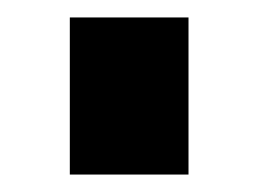

<svg xmlns="http://www.w3.org/2000/svg" viewBox="-20 -740 316 220"><path d="M60 -540H196V-720H60Z"/></svg>

Font: Eudonet ExtraBold
Style: Regular
Weight: 800
Designer: Mikhail Sharanda
Foundry: Mikhail Sharanda
Version: Version 4.503;Glyphs 3.1.2 (3151)